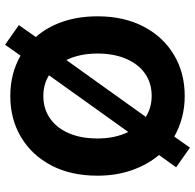

<svg xmlns="http://www.w3.org/2000/svg" viewBox="-26 -720 777 765"><g transform="rotate(-90 362.5 -337.5)"><path d="M156.7 30.8 78.3 -24.2 127.5 -92.5Q89.2 -137.5 67.1 -200Q45 -262.5 45 -337.5Q45 -444.2 86.2 -522.1Q127.5 -600 199.2 -642.5Q270.8 -685 362.5 -685Q451.7 -685 523.3 -644.2L566.7 -705.8L645 -650.8L597.5 -583.3Q636.7 -539.2 658.3 -476.7Q680 -414.2 680 -337.5Q680 -231.7 638.8 -153.3Q597.5 -75 525.8 -32.5Q454.2 10 362.5 10Q317.5 10 276.7 -0.8Q235.8 -11.7 200.8 -31.7ZM219.2 -215 445 -530.8Q409.2 -553.3 362.5 -553.3Q311.7 -553.3 273.3 -526.7Q235 -500 214.2 -451.7Q193.3 -403.3 193.3 -337.5Q193.3 -301.7 200 -270.8Q206.7 -240 219.2 -215ZM362.5 -121.7Q414.2 -121.7 452.1 -148.3Q490 -175 510.8 -223.8Q531.7 -272.5 531.7 -337.5Q531.7 -408.3 505.8 -461.7L279.2 -145Q316.7 -121.7 362.5 -121.7Z"/></g></svg>

Font: Funnel Sans Light ExtraBold
Style: Regular
Weight: 800
Version: Version 1.000